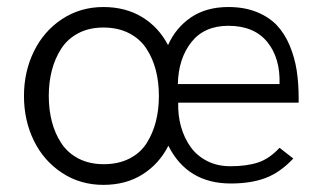

<svg xmlns="http://www.w3.org/2000/svg" viewBox="-20 -514 908 544"><path d="M272.9 9.8Q207.5 9.8 155.8 -24.2Q104 -58.1 75.9 -115.5Q47.9 -172.9 47.9 -242.2Q47.9 -311 76.2 -368.7Q104.5 -426.3 156.2 -460.2Q208 -494.1 272.9 -494.1Q335.4 -494.1 382.3 -465.8Q429.2 -437.5 456.1 -386.2Q478 -435.5 521.2 -464.8Q564.5 -494.1 627 -494.1Q672.4 -494.1 707.3 -480Q742.2 -465.8 764.4 -442.4Q786.6 -418.9 800.8 -385Q814.9 -351.1 820.6 -314.7Q826.2 -278.3 826.2 -235.8V-223.1H484.9Q483.9 -187 492.9 -155Q502 -123 519.8 -97.9Q537.6 -72.8 566.7 -57.9Q595.7 -43 632.8 -43Q679.2 -43 711.4 -53.7Q743.7 -64.5 772 -95.2L811 -64.9Q773.9 -25.4 732.7 -9.8Q691.4 5.9 633.8 5.9Q510.7 5.9 457 -101.1Q431.2 -49.8 384 -20Q336.9 9.8 272.9 9.8ZM483.9 -275.9H772Q774.4 -349.6 737.1 -395.3Q699.7 -440.9 627 -440.9Q558.6 -440.9 522 -394.3Q485.4 -347.7 483.9 -275.9ZM273.9 -48.8Q315.4 -48.8 346.7 -64.7Q377.9 -80.6 395.5 -108.4Q413.1 -136.2 421.6 -169.7Q430.2 -203.1 430.2 -242.2Q430.2 -281.2 421.6 -314.7Q413.1 -348.1 395 -376Q377 -403.8 345.7 -419.9Q314.5 -436 272.9 -436Q232.4 -436 201.9 -419.9Q171.4 -403.8 153.6 -376.2Q135.7 -348.6 127 -314.9Q118.2 -281.2 118.2 -242.2Q118.2 -203.1 127 -169.4Q135.7 -135.7 153.8 -108.2Q171.9 -80.6 202.6 -64.7Q233.4 -48.8 273.9 -48.8Z"/></svg>

Font: HK Grotesk Light
Style: Regular
Weight: 300
Designer: Alfredo Marco Pradil and Stefan Peev
Foundry: Hanken Design Co.
Version: Version 1.045;PS 001.045;hotconv 1.0.88;makeotf.lib2.5.64775